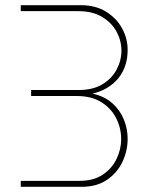

<svg xmlns="http://www.w3.org/2000/svg" viewBox="-20 -720 572 740"><path d="M60 0V-23H287Q340 -23 375.5 -46.5Q411 -70 429 -107Q447 -144 447 -184Q447 -226 428 -264Q409 -302 371 -326Q333 -350 275 -350H100V-373H282Q338 -373 374.5 -395Q411 -417 429.5 -452Q448 -487 448 -525Q448 -563 429.5 -597.5Q411 -632 374 -654.5Q337 -677 282 -677H60V-700H291Q349 -700 389.5 -674.5Q430 -649 451 -610Q472 -571 472 -528Q472 -463 436.5 -419Q401 -375 337 -359Q383 -349 413 -322Q443 -295 457.5 -259Q472 -223 472 -185Q472 -139 452 -96.5Q432 -54 392.5 -27Q353 0 295 0Z"/></svg>

Font: MuseoModerno SemiBold Thin
Style: Regular
Weight: 250
Version: Version 1.001